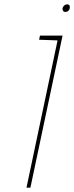

<svg xmlns="http://www.w3.org/2000/svg" viewBox="-20 -864 342 884"><path d="M289 -844Q282 -844 276 -839Q270 -834 268 -826Q267 -819 270.5 -814Q274 -809 281 -809Q289 -809 294.5 -814Q300 -819 301 -826Q303 -834 299.5 -839Q296 -844 289 -844ZM160 -681 245 -678 102 0H120L268 -700H164Z"/></svg>

Font: Advent Pro Thin
Style: Italic
Weight: 250
Italic angle: -12°
Version: Version 3.000